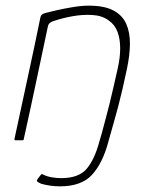

<svg xmlns="http://www.w3.org/2000/svg" viewBox="-20 -496 545 679"><path d="M35 0Q33 0 32 -1Q31 -2 31 -4Q54 -112 77.5 -219.5Q101 -327 123 -435Q124 -439 127 -443Q130 -447 140 -450Q155 -454 181.5 -460Q208 -466 238.5 -471Q269 -476 294 -476Q349 -476 381 -459Q413 -442 426.5 -411.5Q440 -381 439.5 -340.5Q439 -300 429 -253Q413 -176 398 -119.5Q383 -63 366 -7Q365 -4 364 -2Q363 0 358 0Q354 0 349.5 0Q345 0 340 0Q336 0 335 -1.5Q334 -3 335 -7Q337 -13 341.5 -30.5Q346 -48 353 -73.5Q360 -99 367.5 -129.5Q375 -160 382.5 -193Q390 -226 397 -257Q405 -293 405 -325.5Q405 -358 395.5 -383.5Q386 -409 364 -424Q341 -441 306.5 -443Q272 -445 236 -438.5Q200 -432 171 -422Q166 -421 158.5 -416.5Q151 -412 149 -401Q128 -302 107 -202.5Q86 -103 64 -4Q64 -2 63 -1Q62 0 60 0Q54 0 47.5 0Q41 0 35 0ZM390 -90 363 6Q343 81 305.5 122Q268 163 192 163Q175 163 157.5 160.5Q140 158 126 154Q123 153 115 148.5Q107 144 113 137L123 124Q125 121 127 120Q129 119 132 121Q145 128 162.5 131Q180 134 196 134Q258 134 286 101.5Q314 69 331 6L359 -90Z"/></svg>

Font: Glory Thin
Style: Italic
Weight: 100
Italic angle: -12°
Designer: Robert Leuschke
Foundry: Robert Leuschke
Version: Version 1.011